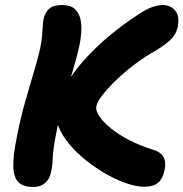

<svg xmlns="http://www.w3.org/2000/svg" viewBox="-20 -731 729 763"><path d="M554 11Q523 11 484 -2Q445 -15 403.5 -38.5Q362 -62 323.5 -92.5Q285 -123 256 -157.5Q227 -192 212.5 -228Q198 -264 205 -297Q215 -346 243 -395Q271 -444 314.5 -492.5Q358 -541 412 -586.5Q466 -632 529 -673Q560 -694 584 -702.5Q608 -711 627 -711Q657 -711 676 -689Q695 -667 686 -623Q680 -595 659.5 -574.5Q639 -554 597 -529Q554 -505 513.5 -474Q473 -443 440.5 -411.5Q408 -380 387 -353Q366 -326 363 -309Q359 -292 375 -268.5Q391 -245 422 -220Q453 -195 495 -173.5Q537 -152 585 -137Q618 -128 629.5 -107.5Q641 -87 634 -55Q628 -23 609.5 -6Q591 11 554 11ZM113 12Q72 12 53 -7Q34 -26 33 -70Q32 -114 47 -187Q62 -264 81.5 -332Q101 -400 117 -453.5Q133 -507 140 -540Q146 -571 147.5 -590.5Q149 -610 149.5 -624.5Q150 -639 153 -655Q159 -682 175.5 -696.5Q192 -711 226 -711Q260 -711 277 -695.5Q294 -680 299.5 -656Q305 -632 303 -604Q301 -576 296 -552Q287 -509 270 -452.5Q253 -396 234 -331Q215 -266 203 -199Q197 -169 194 -148Q191 -127 190 -111Q189 -95 188 -80Q187 -65 183 -49Q178 -20 159.5 -4Q141 12 113 12Z"/></svg>

Font: Shantell Sans Light
Style: Bold Italic
Weight: 700
Italic angle: -11°
Version: Version 1.011;[c5ecc13dd]